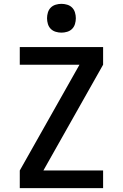

<svg xmlns="http://www.w3.org/2000/svg" viewBox="-20 -980 640 1000"><path d="M83 0V-92L394 -643H83V-735H517V-643L206 -92H517V0ZM300 -810Q285 -810 270 -814.5Q255 -819 244.5 -829.5Q234 -840 229.5 -855Q225 -870 225 -885Q225 -900 229.5 -915Q234 -930 244.5 -940.5Q255 -951 270 -955.5Q285 -960 300 -960Q315 -960 330 -955.5Q345 -951 355.5 -940.5Q366 -930 370.5 -915Q375 -900 375 -885Q375 -870 370.5 -855Q366 -840 355.5 -829.5Q345 -819 330 -814.5Q315 -810 300 -810Z"/></svg>

Font: Zed Mono Semibold Extended
Style: Regular
Weight: 600
Width: 7
Monospace: yes
Designer: Belleve Invis
Foundry: Belleve Invis
Version: Version 1.0.0; ttfautohint (v1.8.4)